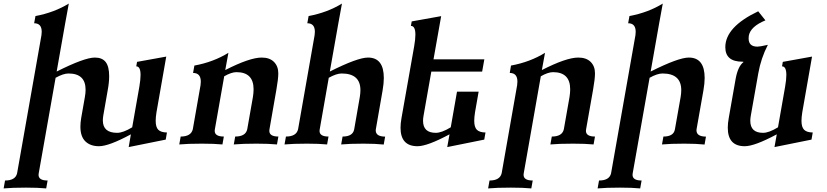

<svg xmlns="http://www.w3.org/2000/svg" viewBox="-69 -802 4591 1066"><path d="M187.5 244.1Q142.6 239.7 75.7 239.7Q-2 239.7 -48.8 244.1L-41 200.2Q16.6 200.2 25.9 160.2L161.1 -606.4Q162.6 -616.7 162.6 -625.5Q162.6 -672.9 120.6 -672.9L127.9 -712.9Q231.9 -732.4 313 -782.2L293 -672.9L245.6 -404.8Q399.9 -482.4 457.5 -482.4Q498.5 -482.4 517.8 -457.5Q537.1 -432.6 537.1 -378.9Q537.1 -344.2 528.8 -299.8L504.4 -160.2Q502 -145.5 502 -133.3Q502 -64.5 581.5 -64.5Q614.3 -64.5 665 -95.2L704.6 -320.3Q711.4 -359.9 711.4 -385.7Q711.4 -433.6 687.5 -433.6L691.9 -458.5L854 -487.8L799.8 -178.7Q795.4 -151.4 795.4 -130.9Q795.4 -95.7 810.1 -81.3Q824.7 -66.9 857.9 -66.4L851.1 -26.9L645.5 14.6L657.7 -56.2Q535.6 9.8 480.5 9.8Q432.6 9.8 405 -17.1Q377.4 -43.9 377.4 -98.6Q377.4 -120.6 381.8 -147L402.3 -263.7Q406.2 -285.6 406.2 -303.7Q406.2 -394 311.5 -394Q282.2 -394 239.7 -370.1L146 160.2L145 168.5Q145 200.2 195.3 200.2Z M1468.8 0Q1423.3 -4.4 1355 -4.4Q1275.9 -4.4 1229 0L1236.8 -43.9Q1294.9 -43.9 1303.7 -84.5L1335 -262.2Q1338.9 -286.1 1338.9 -306.2Q1338.9 -401.4 1243.7 -401.4Q1215.8 -401.4 1175.8 -378.4L1124 -84.5L1123 -75.7Q1123 -43.9 1173.8 -43.9L1166 0Q1120.6 -4.4 1052.2 -4.4Q973.1 -4.4 926.3 0L934.1 -43.9Q991.7 -43.9 1001.5 -84.5L1044.4 -329.1Q1045.9 -339.4 1045.9 -348.6Q1045.9 -397 1002.9 -397L1010.3 -438Q1116.2 -457.5 1199.2 -508.8L1181.6 -413.1Q1317.4 -482.4 1383.8 -482.4Q1428.2 -482.4 1452.1 -458.3Q1476.1 -434.1 1476.1 -395Q1476.1 -363.8 1465.8 -305.7L1427.2 -84.5L1426.3 -75.7Q1426.3 -43.9 1476.6 -43.9Z M2061.5 0.5Q2016.1 -4.4 1949.2 -4.4Q1871.6 -4.4 1825.2 0L1833 -43.9Q1890.1 -43.9 1897.5 -84L1928.7 -263.7Q1932.1 -284.2 1932.1 -301.3Q1932.1 -394 1828.1 -394Q1798.8 -394 1756.3 -370.1L1706.1 -84L1705.1 -75.2Q1705.1 -43.9 1754.9 -43.9L1747.1 0Q1702.1 -4.4 1635.3 -4.4Q1557.6 -4.4 1510.7 0L1518.6 -43.9Q1576.2 -43.9 1585.9 -84L1677.7 -606.4Q1679.2 -616.7 1679.2 -625.5Q1679.2 -672.9 1637.2 -672.9L1644.5 -712.9Q1748.5 -732.4 1829.6 -782.2L1809.6 -672.9L1762.2 -404.8Q1916.5 -482.4 1974.1 -482.4Q2062 -482.4 2062 -369.1Q2062 -338.4 2055.2 -299.8L2017.6 -84L2017.1 -78.1Q2017.1 -43.9 2069.3 -43.5Z M2414.1 14.6 2426.8 -56.2Q2303.7 9.8 2249 9.8Q2154.8 9.8 2154.8 -92.8Q2154.8 -117.2 2160.2 -147L2230.5 -544.9Q2237.3 -584 2237.3 -609.4Q2237.3 -658.2 2212.4 -658.2L2216.8 -683.1L2380.4 -712.4L2337.9 -472.7H2620.1L2607.9 -404.3H2325.7L2282.7 -160.2Q2279.8 -144.5 2279.8 -131.3Q2279.8 -64.5 2350.6 -64.5Q2383.3 -64.5 2433.6 -95.2L2468.3 -293H2588.4L2568.4 -178.7Q2564 -151.4 2564 -130.9Q2564 -96.2 2578.6 -81.5Q2593.3 -66.9 2626.5 -66.4L2619.6 -26.9Z M2880.9 244.1Q2835.4 239.7 2767.1 239.7Q2688 239.7 2641.1 244.1L2648.9 200.2Q2706.5 200.2 2716.3 159.7L2802.2 -329.1Q2803.7 -339.8 2803.7 -349.1Q2803.7 -397 2761.2 -397L2768.1 -438Q2874 -457.5 2957 -508.8L2939.5 -413.1Q3075.2 -482.4 3141.6 -482.4Q3186 -482.4 3210.2 -458.5Q3234.4 -434.6 3234.4 -395Q3234.4 -364.3 3224.1 -305.7L3185.1 -84.5L3184.1 -75.7Q3184.1 -43.9 3234.4 -43.9L3226.6 0Q3181.2 -4.4 3112.8 -4.4Q3033.7 -4.4 2986.8 0L2994.6 -43.9Q3052.7 -43.9 3061.5 -84.5L3092.8 -262.2Q3096.7 -286.1 3096.7 -306.2Q3096.7 -401.4 3001.5 -401.4Q2973.6 -401.4 2933.6 -378.4L2838.9 159.7L2837.9 168.5Q2837.9 200.2 2888.7 200.2Z M3485.4 244.1Q3440.4 239.7 3373.5 239.7Q3295.9 239.7 3249 244.1L3256.8 200.2Q3314.5 200.2 3323.7 160.2L3459 -606.4Q3460.4 -616.7 3460.4 -625.5Q3460.4 -672.9 3418.5 -672.9L3425.8 -712.9Q3529.8 -732.4 3610.8 -782.2L3590.8 -672.9L3543.5 -404.8Q3697.8 -482.4 3755.4 -482.4Q3843.3 -482.4 3843.3 -369.1Q3843.3 -338.4 3836.4 -299.8L3798.3 -84L3797.9 -78.6Q3797.9 -43.9 3850.6 -43.5L3842.8 0.5Q3797.4 -4.4 3730.5 -4.4Q3652.8 -4.4 3606.4 0L3614.3 -43.9Q3671.4 -43.9 3678.2 -84L3710 -263.7Q3713.4 -284.2 3713.4 -301.3Q3713.4 -394 3609.4 -394Q3580.1 -394 3537.6 -370.1L3443.8 160.2L3442.9 168.5Q3442.9 200.2 3493.2 200.2Z M4231 14.6 4243.7 -56.2Q4120.6 9.8 4065.9 9.8Q3971.7 9.8 3971.7 -92.8Q3971.7 -117.2 3977.1 -147L4015.1 -362.8Q4027.8 -434.1 4059.1 -457.5Q4059.1 -459.5 4052.7 -459.5Q3958 -459.5 3958 -540Q3958 -652.3 4140.6 -739.3L4180.7 -689Q4097.7 -654.8 4088.4 -603.5L4087.4 -588.4Q4087.4 -543 4136.7 -543Q4150.4 -543 4194.3 -553.2Q4155.8 -478.5 4141.1 -395L4099.6 -160.2Q4096.7 -144.5 4096.7 -131.3Q4096.7 -64.5 4167.5 -64.5Q4200.2 -64.5 4250.5 -95.2L4290 -320.3Q4296.9 -359.9 4296.9 -385.7Q4296.9 -433.6 4272.9 -433.6L4277.3 -458.5L4439.5 -487.8L4385.3 -178.7Q4380.9 -151.4 4380.9 -130.9Q4380.9 -96.2 4395.5 -81.5Q4410.2 -66.9 4443.4 -66.4L4436.5 -26.9Z"/></svg>

Font: Kelvinch
Style: Bold Italic
Weight: 700
Italic angle: -10°
Designer: Paul James Miller
Foundry: High-Logic / Made with FontCreator
Version: Version 3.30 September 23, 2016